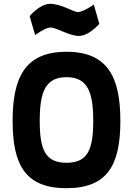

<svg xmlns="http://www.w3.org/2000/svg" viewBox="-20 -973 696 1005"><path d="M328 -121C216 -121 188 -191 188 -340C188 -489 216 -569 328 -569C440 -569 468 -489 468 -340C468 -191 440 -121 328 -121ZM328 12C542 12 610 -108 610 -340C610 -572 542 -702 328 -702C114 -702 46 -572 46 -340C46 -108 114 12 328 12ZM471 -949C471 -949 415 -910 389 -910C361 -910 303 -953 242 -953C189 -953 135 -889 135 -889L164 -789C164 -789 216 -829 244 -829C277 -829 341 -785 393 -785C447 -785 500 -848 500 -848Z"/></svg>

Font: TitilliumText22L
Style: 999 wt
Weight: 900
Designer: Campivisivi
Foundry: Campivisivi
Version: 1.000